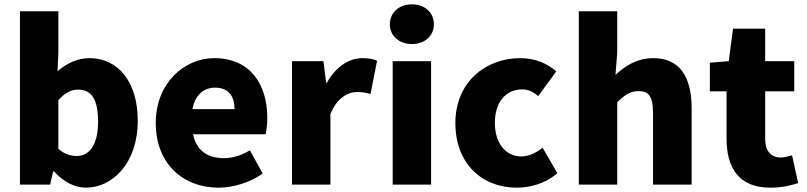

<svg xmlns="http://www.w3.org/2000/svg" viewBox="-20 -851 3719 885"><path d="M376 14C498 14 615 -98 615 -295C615 -469 528 -583 392 -583C340 -583 287 -560 245 -522L249 -607V-799H72V0H211L225 -61H229C274 -11 326 14 376 14ZM334 -132C307 -132 277 -140 249 -165V-390C280 -423 307 -438 340 -438C403 -438 432 -391 432 -291C432 -177 388 -132 334 -132Z M987 14C1054 14 1132 -9 1191 -51L1132 -158C1091 -134 1053 -122 1012 -122C940 -122 886 -154 870 -232H1204C1208 -245 1212 -277 1212 -308C1212 -464 1132 -583 968 -583C830 -583 698 -469 698 -284C698 -96 824 14 987 14ZM867 -348C879 -416 922 -447 971 -447C1036 -447 1061 -405 1061 -348Z M1326 0H1503V-325C1533 -400 1584 -427 1626 -427C1651 -427 1668 -423 1688 -418L1718 -571C1702 -578 1683 -583 1649 -583C1592 -583 1529 -546 1487 -470H1483L1471 -569H1326Z M1790 0H1967V-569H1790ZM1879 -648C1938 -648 1980 -686 1980 -739C1980 -793 1938 -831 1879 -831C1819 -831 1777 -793 1777 -739C1777 -686 1819 -648 1879 -648Z M2362 14C2422 14 2494 -4 2549 -53L2481 -170C2452 -147 2418 -130 2382 -130C2312 -130 2261 -190 2261 -284C2261 -379 2310 -439 2388 -439C2413 -439 2435 -430 2461 -408L2544 -522C2501 -559 2447 -583 2378 -583C2219 -583 2079 -473 2079 -284C2079 -96 2202 14 2362 14Z M2648 0H2825V-380C2860 -413 2884 -431 2924 -431C2969 -431 2990 -408 2990 -330V0H3168V-352C3168 -494 3115 -583 2991 -583C2914 -583 2858 -544 2817 -506L2825 -607V-799H2648Z M3530 14C3588 14 3629 2 3659 -7L3631 -135C3617 -131 3597 -125 3579 -125C3537 -125 3507 -150 3507 -213V-430H3641V-569H3507V-719H3359L3339 -569L3252 -562V-430H3329V-211C3329 -76 3387 14 3530 14Z"/></svg>

Font: Noto Sans T Chinese Black
Style: Bold
Weight: 900
Designer: Ryoko NISHIZUKA (kana & ideographs); Paul D. Hunt (Latin, Greek & Cyrillic); Wenlong ZHANG (bopomofo); Sandoll Communica
Foundry: Adobe Systems Incorporated
Version: Version 1.000;PS 1;hotconv 1.0.78;makeotf.lib2.5.61930